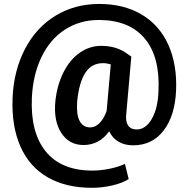

<svg xmlns="http://www.w3.org/2000/svg" viewBox="-20 -711 935 953"><path d="M854 -261.7Q848.6 -136.7 792.2 -63.2Q735.8 10.3 640.6 10.3Q598.6 10.3 568.1 -7.8Q537.6 -25.9 522 -59.6Q473.1 8.8 394.5 8.8Q323.2 8.8 284.2 -51.3Q245.1 -111.3 254.9 -210Q263.7 -290.5 295.7 -353.3Q327.6 -416 376.5 -449.7Q425.3 -483.4 481.9 -483.4Q551.8 -483.4 601.1 -451.2L631.8 -430.2L606.9 -147.9Q602.1 -109.4 615.5 -88.9Q628.9 -68.4 658.2 -68.4Q703.1 -68.4 733.4 -120.8Q763.7 -173.3 766.6 -258.3Q774.9 -428.7 698 -520.3Q621.1 -611.8 470.2 -611.8Q376 -611.8 302.2 -564Q228.5 -516.1 186 -428Q143.6 -339.8 138.2 -226.1Q130.4 -53.2 207.5 41.3Q284.7 135.7 438.5 135.7Q479 135.7 523.4 126.7Q567.9 117.7 600.1 102.5L618.7 177.7Q588.9 197.3 538.3 209.2Q487.8 221.2 436.5 221.2Q307.6 221.2 216.8 169.2Q126 117.2 81.3 15.9Q36.6 -85.4 42.5 -226.1Q48.3 -360.8 104 -467.8Q159.7 -574.7 255.6 -633.1Q351.6 -691.4 472.2 -691.4Q594.7 -691.4 683.1 -638.9Q771.5 -586.4 815.4 -488.8Q859.4 -391.1 854 -261.7ZM363.3 -210Q357.9 -145.5 374.5 -112.1Q391.1 -78.6 428.2 -78.6Q452.1 -78.6 473.6 -99.6Q495.1 -120.6 509.3 -160.2L529.8 -391.1Q510.7 -397.5 490.7 -397.5Q434.6 -397.5 403.6 -349.6Q372.6 -301.8 363.3 -210Z"/></svg>

Font: Shabnam FD
Style: Bold-FD
Weight: 700
Foundry: DejaVu fonts team - Redesigned by Saber Rastikerdar - Based on Vazir font
Version: Version 5.0.1